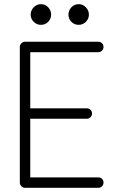

<svg xmlns="http://www.w3.org/2000/svg" viewBox="-20 -900 573 920"><path d="M100 0Q90 0 82.5 -7.5Q75 -15 75 -25V-675Q75 -685 82.5 -692.5Q90 -700 100 -700H451Q462 -700 469 -692.5Q476 -685 476 -675Q476 -665 469 -657.5Q462 -650 451 -650H125V-381H396Q406 -381 413.5 -374Q421 -367 421 -356Q421 -346 413.5 -338.5Q406 -331 396 -331H125V-50H451Q462 -50 469 -43Q476 -36 476 -25Q476 -15 469 -7.5Q462 0 451 0ZM176 -781Q156 -781 141.5 -795.5Q127 -810 127 -830Q127 -850 141.5 -865Q156 -880 176 -880Q197 -880 211 -865Q225 -850 225 -830Q225 -810 211 -795.5Q197 -781 176 -781ZM357 -781Q336 -781 322 -795.5Q308 -810 308 -830Q308 -850 322 -865Q336 -880 357 -880Q377 -880 391.5 -865Q406 -850 406 -830Q406 -810 391.5 -795.5Q377 -781 357 -781Z"/></svg>

Font: Zen Kurenaido
Style: ARC
Weight: 400
Designer: Yoshimichi Ohira
Foundry: Positype
Version: Version 1.001